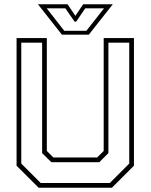

<svg xmlns="http://www.w3.org/2000/svg" viewBox="-20 -878 704 898"><path d="M160.5 0 57.5 -103V-700H199V-172L229.5 -141.5H434.5L465 -172V-700H606.5V-103L503.5 0ZM170.5 -22H493.5L584.5 -113V-678.5H487V-162L444.5 -119.5H220L177 -162V-678.5H79.5V-113ZM269.5 -716 157.5 -858H296L332.5 -804L369 -858H507.5L395.5 -716ZM280.5 -734H384L466.5 -839H378.5L336.5 -777H328.5L286 -839H198.5Z"/></svg>

Font: Tourney Thin ExtraLight
Style: Regular
Weight: 250
Version: Version 1.015